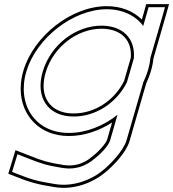

<svg xmlns="http://www.w3.org/2000/svg" viewBox="-20 -628 844 936"><path d="M109.2 -282C157.8 -441 333.8 -582 499.7 -583C578.2 -583 642.2 -551.3 678.1 -501.3L692.8 -552L704.3 -593H784.3L773.4 -554L713.3 -346.4C711.3 -325.5 707 -303.9 700.2 -282C694.6 -263.8 687.5 -245.8 679.1 -228.2L596.6 57C581 108 514.6 178 473.1 209C433.3 241 344.5 286 246.2 269C162.7 256 127 245 64.5 220L38.8 210L65.1 124L121.6 146C182.1 170 210.4 179 286.1 191C349.7 201 395.3 180 430.8 154L431.1 153C467.2 127 508.3 84 516.6 57L552.9 -68.6C485.5 -14.1 398.2 20.5 315.4 20C148.6 20 60.3 -122 109.2 -282ZM189.2 -282C149.5 -152 215.3 -59 339.8 -60C446.9 -60 549.2 -126.4 598.9 -227.5L632.5 -343.7C640.4 -439.1 580.2 -502.2 475.3 -503C349.9 -503 228.7 -411 189.2 -282ZM94.9 -286.4C85.4 -255.4 80.8 -224.9 80.8 -195.7C80.7 -66.6 171.5 35 315.3 35C388.1 35.4 463.6 9.7 526.4 -30.9L502.2 52.7C496.1 72.7 456.8 116 422.3 140.8L418.3 143.8L418 144.8C384.2 168.4 345 185.1 288.5 176.2C213.2 164.2 187.6 156 127.1 132L55.5 104.2L20.4 218.9L59 234C121.7 259 160.1 270.8 243.7 283.8C347.8 301.8 440.3 254.4 482.3 220.9C526.6 187.6 593.5 118.5 611 61.3L693.2 -222.9C702.4 -242.3 708.8 -258.9 714.5 -277.5C721.5 -299.8 726 -322.8 728.1 -343.6L787.8 -549.9L804.1 -608H692.9L678.3 -556.1L671.5 -532.4C629.7 -574.4 570.3 -598 499.7 -598C326.1 -597 145.4 -451.7 94.9 -286.4ZM203.6 -277.6C241.2 -400.6 357.2 -488 475.2 -488C480.3 -488 485.4 -487.8 490.3 -487.4C578 -481 623.7 -427.2 617.7 -346.5L584.8 -232.9C536.8 -136.7 440.3 -75 339.8 -75C318.5 -74.8 299.6 -77.5 282.8 -82.7C208.6 -105.3 172.7 -176.5 203.6 -277.6Z"/></svg>

Font: Nordica Plus
Style: NordicaClassicLtExtOblOl
Weight: 300
Version: Version 1.01